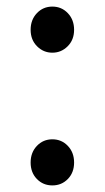

<svg xmlns="http://www.w3.org/2000/svg" viewBox="-20 -550 318 583"><path d="M139 13Q111 13 92 -6.5Q73 -26 73 -56.5Q73 -87 92 -107Q111 -127 139 -127Q167 -127 186 -107Q205 -87 205 -56.5Q205 -26 186 -6.5Q167 13 139 13ZM139 -390Q112 -390 92.5 -409.5Q73 -429 73 -459.5Q73 -490 92 -510Q111 -530 139 -530Q167 -530 186 -510Q205 -490 205 -459.5Q205 -429 185.5 -409.5Q166 -390 139 -390Z"/></svg>

Font: Resource Han Rounded JP
Style: Regular
Weight: 400
Designer: Cyano Hao (round all glyphs); Ryoko NISHIZUKA 西塚涼子 (kana, bopomofo & ideographs); Paul D. Hunt (Latin, Greek & Cyrillic)
Foundry: Cyano Hao
Version: 0.990